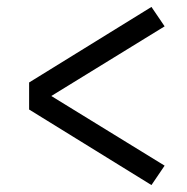

<svg xmlns="http://www.w3.org/2000/svg" viewBox="-20 -617 540 554"><path d="M417 -83 64 -301V-379L417 -597L455 -541L128 -340L455 -139Z"/></svg>

Font: Iosevka Term Curly
Style: Regular
Weight: 400
Designer: Belleve Invis
Foundry: Belleve Invis
Version: Version 32.3.0